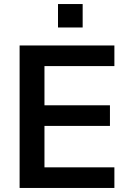

<svg xmlns="http://www.w3.org/2000/svg" viewBox="-20 -930 637 950"><path d="M77 0V-705H546V-603H200V-409H524V-307H200V-102H546V0ZM267 -794V-910H389V-794Z"/></svg>

Font: Nunito Sans 12pt ExtraLight 12pt
Style: Bold
Weight: 700
Version: Version 3.101;gftools[0.9.27]